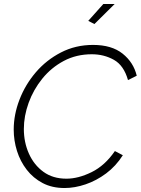

<svg xmlns="http://www.w3.org/2000/svg" viewBox="-20 -940 708 966"><path d="M305 6Q242 6 194.5 -19Q147 -44 114.5 -86Q82 -128 65.5 -180.5Q49 -233 49 -288Q49 -363 78 -438.5Q107 -514 160 -576Q213 -638 286.5 -676Q360 -714 448 -714Q542 -714 597 -670Q652 -626 668 -559L624 -537Q603 -611 553 -639Q503 -667 442 -667Q364 -667 301 -633.5Q238 -600 193 -544.5Q148 -489 124 -422.5Q100 -356 100 -291Q100 -224 125.5 -167Q151 -110 198.5 -75.5Q246 -41 314 -41Q374 -41 441 -74Q508 -107 558 -180L598 -159Q563 -104 514 -67.5Q465 -31 410.5 -12.5Q356 6 305 6ZM455 -819 424 -835 500 -920H557Z"/></svg>

Font: Raleway Light
Style: Italic
Weight: 300
Italic angle: -12°
Designer: Matt McInerney, Pablo Impallari, Rodrigo Fuenzalida
Foundry: Matt McInerney, Pablo Impallari, Rodrigo Fuenzalida
Version: Version 4.026